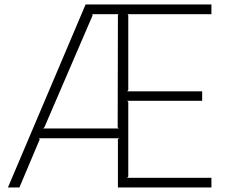

<svg xmlns="http://www.w3.org/2000/svg" viewBox="-20 -830 1026 850"><path d="M916 -43V0H502V-213.9L507.8 -217.8H152.8L155.8 -212.9L65.9 0H15.1L358.9 -810.1H916V-767.1H544.9L547.9 -762.2V-431.2L543 -425.8H875V-383.8H543L547.9 -378.9V-48.8L543 -43ZM502 -763.2 504.9 -767.1H388.2L390.1 -762.2L176.8 -267.1L170.9 -261.2H505.9L501 -266.1Z"/></svg>

Font: Sinkin Sans 200 X Light
Style: Regular
Weight: 200
Designer: Keith Bates
Foundry: K-Type
Version: Sinkin Sans (version 1.0)  by Keith Bates   •   © 2014   www